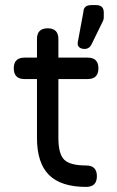

<svg xmlns="http://www.w3.org/2000/svg" viewBox="-20 -733 459 753"><path d="M312 -541Q299 -541 291 -547.5Q283 -554 285 -567L307 -686Q308 -713 338 -713H357Q387 -713 387 -684V-665Q387 -657 384 -651L338 -557Q329 -541 312 -541ZM318 0Q219 0 172 -47Q125 -94 125 -192V-423H76Q34 -423 34 -465Q34 -507 76 -507H125V-580Q125 -622 167 -622Q209 -622 209 -580V-507H324Q366 -507 366 -465Q366 -423 324 -423H209V-192Q209 -129 232 -106.5Q255 -84 318 -84Q360 -84 360 -42Q360 0 318 0Z"/></svg>

Font: Jura
Style: Bold
Weight: 700
Designer: Daniel Johnson, Alexei Vanyashin
Foundry: Daniel Johnson
Version: Version 5.103